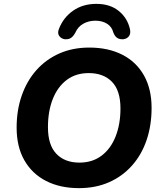

<svg xmlns="http://www.w3.org/2000/svg" viewBox="-20 -962 836 993"><path d="M388 11Q291 11 218.5 -26Q146 -63 106 -133Q66 -203 66 -302Q66 -392 92.5 -468Q119 -544 168.5 -599.5Q218 -655 287 -685.5Q356 -716 442 -716Q540 -716 612.5 -679Q685 -642 724.5 -572Q764 -502 764 -404Q764 -313 738 -237Q712 -161 662.5 -105.5Q613 -50 544 -19.5Q475 11 388 11ZM391 -121Q458 -121 505.5 -157Q553 -193 578 -256.5Q603 -320 603 -401Q603 -494 559 -539Q515 -584 439 -584Q372 -584 325 -548.5Q278 -513 253 -450Q228 -387 228 -304Q228 -212 271.5 -166.5Q315 -121 391 -121ZM315 -759Q296 -762 286 -776.5Q276 -791 285 -813Q308 -872 358.5 -907Q409 -942 478 -942Q549 -942 594 -905.5Q639 -869 652 -812Q657 -789 647.5 -775.5Q638 -762 618 -759Q605 -758 595 -761.5Q585 -765 578 -773Q571 -781 566 -794Q559 -823 534 -839Q509 -855 473 -855Q439 -855 411 -839.5Q383 -824 369 -792Q363 -781 355.5 -773Q348 -765 338.5 -761.5Q329 -758 315 -759Z"/></svg>

Font: Nunito ExtraLight ExtraBold
Style: Italic
Weight: 800
Italic angle: -9°
Version: Version 3.602